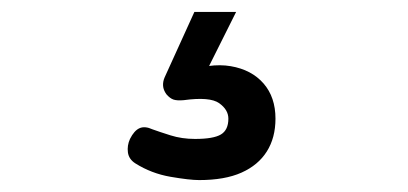

<svg xmlns="http://www.w3.org/2000/svg" viewBox="-20 -33 685 322"><path d="M314 269Q298 269 266 263.5Q234 258 207 241Q196 234 194.5 222.5Q193 211 198 200Q205 186 214 182Q223 178 236 184Q247 188 266 194Q285 200 307 200Q338 200 350.5 192.5Q363 185 363 166Q363 151 347.5 140Q332 129 288 135Q277 136 271 134Q265 132 259 125Q254 118 253.5 111Q253 104 256 97L306 -13H376L317 105L287 89Q332 72 367 78Q402 84 422 107Q442 130 442 166Q442 198 427.5 221Q413 244 385 256.5Q357 269 314 269Z"/></svg>

Font: Playwrite IT Trad
Style: Regular
Weight: 400
Designer: Veronika Burian, José Scaglione
Foundry: TypeTogether
Version: Version 1.002